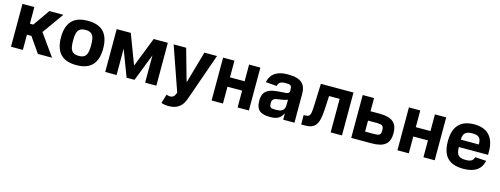

<svg xmlns="http://www.w3.org/2000/svg" viewBox="-18 -1355 6144 2360"><g transform="rotate(15 3053.5 -175.0)"><path d="M60.4 0V-545.5H211.6V-333.8H254.3L402.7 -545.5H580.3L387.4 -274.9L582.4 0H402.7L268.1 -193.5H211.6V0Z M623.9 -270.6Q623.9 -410.9 689.5 -481.7Q755 -552.6 892.4 -552.6Q1029.8 -552.6 1095.3 -481.7Q1160.9 -410.9 1160.9 -270.6Q1160.9 -131.4 1095.3 -60.4Q1029.8 10.7 892.4 10.7Q755 10.7 689.5 -60.4Q623.9 -131.4 623.9 -270.6ZM777.7 -271.7Q777.7 -229.4 782.5 -198.3Q787.3 -167.3 800.1 -146.8Q812.9 -126.4 835.4 -116.5Q858 -106.5 893.1 -106.5Q927.9 -106.5 950.1 -116.5Q972.3 -126.4 984.9 -146.8Q997.5 -167.3 1002.3 -198.3Q1007.1 -229.4 1007.1 -271.7Q1007.1 -313.9 1002.3 -345.2Q997.5 -376.4 984.9 -396.8Q972.3 -417.3 950.1 -427.2Q927.9 -437.1 893.1 -437.1Q858 -437.1 835.4 -427.2Q812.9 -417.3 800.1 -396.8Q787.3 -376.4 782.5 -345.2Q777.7 -313.9 777.7 -271.7Z M1438.6 -545.5 1582 -167.3 1729.8 -545.5H1910.2V0H1767.4V-346.9L1632.1 0H1531.6L1404.1 -334.9V0H1259.6V-545.5Z M2143.1 -545.5 2256 -144.9H2261.7L2375.7 -545.5L2535.9 -544.7L2323.9 58.9Q2312.5 91.6 2295.1 118.4Q2277.7 145.2 2253 164.1Q2228.3 182.9 2195.7 193.2Q2163 203.5 2120.7 203.5Q2092 203.5 2066.9 199.2Q2041.9 195 2025.6 188.2L2059.7 74.9Q2073.2 79.2 2085.2 81.5Q2097.3 83.8 2108.3 83.8Q2129.3 83.8 2144.7 73.5Q2160.2 63.2 2170.8 38.7L2179.7 15.6L1984 -545.5Z M2613.3 0V-545.5H2757.8V-333.1H2944.2V-545.5H3087.7V0H2944.2V-214.1H2757.8V0Z M3179.3 -152.3Q3179.3 -187.1 3187 -212.5Q3194.6 -237.9 3208.5 -255.7Q3222.3 -273.4 3241.3 -284.8Q3260.3 -296.2 3283 -303.3Q3305.8 -310.4 3331.5 -314.1Q3357.2 -317.8 3384.2 -320.3Q3419.7 -323.9 3444.8 -324.4Q3469.8 -324.9 3485.8 -328.3Q3501.8 -331.7 3509.1 -340.6Q3516.3 -349.4 3516.3 -369.3V-371.4Q3516.3 -394.9 3513.5 -408.9Q3510.7 -422.9 3502 -430.2Q3493.3 -437.5 3477.3 -439.8Q3461.3 -442.1 3435.4 -442.1Q3408.4 -442.1 3391.3 -437.3Q3374.3 -432.5 3363.8 -424.2Q3353.3 -415.8 3347.8 -404.3Q3342.3 -392.8 3338.4 -379.3L3198.5 -390.6Q3206.3 -427.9 3223.5 -457.9Q3240.8 -487.9 3269.5 -508.9Q3298.3 -529.8 3339.3 -541.2Q3380.3 -552.6 3436.1 -552.6Q3470.9 -552.6 3501.6 -549.2Q3532.3 -545.8 3558.1 -537.6Q3583.8 -529.5 3604 -515.6Q3624.3 -501.8 3638.5 -481.4Q3652.7 -460.9 3660.2 -432.9Q3667.6 -404.8 3667.6 -367.9V0H3524.1V-75.6H3519.9Q3509.9 -56.5 3497.5 -40.7Q3485.1 -24.9 3467 -13.5Q3448.9 -2.1 3423.1 4.1Q3397.4 10.3 3360.4 10.3Q3314.6 10.3 3280.7 2.5Q3246.8 -5.3 3224.3 -24Q3201.7 -42.6 3190.5 -73.9Q3179.3 -105.1 3179.3 -152.3ZM3403.8 -94.1Q3435.4 -94.1 3457 -99.3Q3478.7 -104.4 3492.2 -116.3Q3505.7 -128.2 3511.5 -147.5Q3517.4 -166.9 3517.4 -195V-252.8Q3510.7 -248.2 3498 -244.5Q3485.4 -240.8 3470.5 -237.7Q3455.6 -234.7 3440.2 -232.4Q3424.7 -230.1 3412.3 -228.3Q3392.4 -225.5 3376.1 -222.5Q3359.7 -219.5 3348.2 -212.5Q3336.6 -205.6 3330.3 -192.8Q3323.9 -180 3323.9 -157.3Q3323.9 -134.9 3327.2 -122.3Q3330.6 -109.7 3339.7 -103.5Q3348.7 -97.3 3364.2 -95.7Q3379.6 -94.1 3403.8 -94.1Z M3752.5 -120H3770.6Q3788 -120 3800.1 -122.9Q3812.1 -125.7 3820.3 -133.2Q3828.5 -140.6 3833.5 -153.6Q3838.4 -166.5 3841.3 -187Q3844.1 -207.4 3845.7 -236.2Q3847.3 -264.9 3848.7 -304L3857.6 -545.5H4272.4V0H4128.2V-426.5H3993.6L3985.1 -259.9Q3981.2 -184.7 3970.3 -134.6Q3959.5 -84.5 3938 -54.7Q3916.5 -24.9 3882.6 -12.4Q3848.7 0 3798.7 0H3753.2Z M4534.4 -545.5V-377.8H4647.7Q4708.5 -377.8 4752 -366.8Q4795.5 -355.8 4823.3 -332.7Q4851.2 -309.7 4864.3 -273.8Q4877.5 -237.9 4877.5 -188.2Q4877.5 -139.2 4864.3 -103.7Q4851.2 -68.2 4823.3 -45.1Q4795.5 -22 4752 -11Q4708.5 0 4647.7 0H4389.9V-545.5ZM4534.4 -119H4647.7Q4673.3 -119 4690.2 -121.4Q4707 -123.9 4716.8 -131.4Q4726.6 -138.8 4730.6 -152.2Q4734.7 -165.5 4735.1 -187.1Q4734.7 -209.5 4730.6 -223.5Q4726.6 -237.6 4716.8 -245.4Q4707 -253.2 4690.2 -256Q4673.3 -258.9 4647.7 -258.9H4534.4Z M4978 0V-545.5H5122.5V-333.1H5308.9V-545.5H5452.4V0H5308.9V-214.1H5122.5V0Z M5547.6 -270.2Q5547.6 -409.8 5613.1 -481.2Q5678.6 -552.6 5812.1 -552.6Q5872.9 -552.6 5920.5 -535.3Q5968 -518.1 6001.1 -483.5Q6034.1 -448.9 6051.3 -397Q6068.5 -345.2 6068.5 -275.6V-234H5697.1V-233.7Q5697.1 -196.4 5703.3 -171.3Q5709.5 -146.3 5723.9 -130.9Q5738.3 -115.4 5761.9 -108.8Q5785.5 -102.3 5820.7 -102.3Q5846.2 -102.3 5863.6 -106.4Q5881 -110.4 5892.9 -118.4Q5904.8 -126.4 5912.3 -138.1Q5919.7 -149.9 5925.4 -165.5L6065.3 -156.2Q6057.5 -118.3 6039.2 -87.5Q6021 -56.8 5990.9 -35Q5960.9 -13.1 5918.1 -1.2Q5875.4 10.7 5818.2 10.7Q5748.6 10.7 5697.6 -6.4Q5646.7 -23.4 5613.3 -58.2Q5579.9 -93 5563.7 -146Q5547.6 -198.9 5547.6 -270.2ZM5697.1 -327.8H5926.1Q5926.1 -358.7 5920.5 -380.1Q5914.8 -401.6 5901.6 -414.8Q5888.5 -427.9 5867.2 -433.8Q5845.9 -439.6 5814.6 -439.6Q5782.7 -439.6 5760.5 -433.4Q5738.3 -427.2 5724.1 -413.7Q5709.9 -400.2 5703.5 -378.9Q5697.1 -357.6 5697.1 -327.8Z"/></g></svg>

Font: Cannonade
Style: Bold
Weight: 700
Designer: Rasmus Andersson
Foundry: rsms
Version: Version 3.012;git-f93a4a705